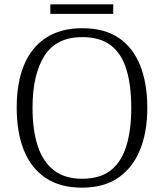

<svg xmlns="http://www.w3.org/2000/svg" viewBox="-20 -855 757 885"><path d="M358 10Q257 10 190 -35Q123 -80 90 -162.5Q57 -245 57 -359Q57 -473 90.5 -554.5Q124 -636 191.5 -680.5Q259 -725 359 -725Q461 -725 527 -680.5Q593 -636 626 -553.5Q659 -471 659 -358Q659 -247 625.5 -164.5Q592 -82 525.5 -36Q459 10 358 10ZM358 -31Q441 -31 490.5 -70Q540 -109 562.5 -182.5Q585 -256 585 -358Q585 -461 563 -534Q541 -607 491.5 -645.5Q442 -684 359 -684Q240 -684 185 -598Q130 -512 130 -358Q130 -255 154 -182Q178 -109 228.5 -70Q279 -31 358 -31ZM212 -791V-835H502V-791Z"/></svg>

Font: Noto Serif Thai Light
Style: Regular
Weight: 300
Version: Version 2.001